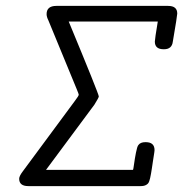

<svg xmlns="http://www.w3.org/2000/svg" viewBox="-20 -631 621 651"><path d="M45 -25Q45 -34 58 -51L234 -289Q247 -306 247 -310Q247 -312 240 -329L144 -562Q138 -574 138 -583Q138 -611 171 -611H550Q581 -611 581 -585Q581 -578 566 -490Q563 -464 536 -464H535Q505 -464 505 -490Q505 -498 515 -558H213Q315 -312 315 -304Q315 -300 300 -276L136 -55H431Q432 -56 434.5 -74.5Q437 -93 441 -113.5Q445 -134 449 -139Q456 -149 473 -149H474Q504 -149 504 -122Q504 -120 503.5 -117Q503 -114 503 -113Q501 -99 498.5 -84Q496 -69 495 -60.5Q494 -52 492 -42Q490 -32 489 -27Q488 -22 486 -16.5Q484 -11 481.5 -8.5Q479 -6 475.5 -4Q472 -2 467.5 -1Q463 0 457 0H76Q45 0 45 -25Z"/></svg>

Font: CMU Typewriter Text
Style: LightOblique
Weight: 200
Italic angle: -9.46001°
Version: Version 0.7.0